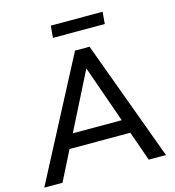

<svg xmlns="http://www.w3.org/2000/svg" viewBox="-135 -992 1003 1099"><g transform="rotate(-15 366.0 -443.0)"><path d="M99 0H-9L364 -712H450L712 0H610L387 -634H419ZM142 -176 186 -258H556L586 -176ZM261 -815 267 -886H574L568 -815Z"/></g></svg>

Font: Muli SemiBold
Style: Italic
Weight: 600
Italic angle: -4.541°
Designer: Vernon Adams
Foundry: Vernon Adams
Version: Version 2.100; ttfautohint (v1.8.1.43-b0c9)